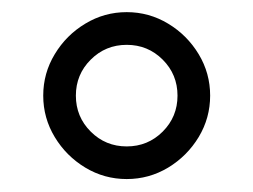

<svg xmlns="http://www.w3.org/2000/svg" viewBox="-20 -712 409 310"><path d="M49.8 -557.6Q49.8 -593.8 68.4 -624.5Q86.9 -655.3 117.7 -673.8Q148.4 -692.4 184.6 -692.4Q220.7 -692.4 251.5 -673.8Q282.2 -655.3 300.8 -624.5Q319.3 -593.8 319.3 -557.6Q319.3 -521.5 300.8 -490.7Q282.2 -460 251.5 -441.4Q220.7 -422.9 184.6 -422.9Q148.4 -422.9 117.7 -441.4Q86.9 -460 68.4 -490.7Q49.8 -521.5 49.8 -557.6ZM266.6 -557.6Q266.6 -591.8 242.7 -615.7Q218.8 -639.6 184.6 -639.6Q150.4 -639.6 126.5 -615.7Q102.5 -591.8 102.5 -557.6Q102.5 -523.4 126.5 -499.5Q150.4 -475.6 184.6 -475.6Q218.8 -475.6 242.7 -499.5Q266.6 -523.4 266.6 -557.6Z"/></svg>

Font: jf-openhuninn-1.1
Style: Regular
Weight: 400
Designer: [Kosugi Maru]
      Designed by Motoya company      

      [Varela Round]
      Joe Prince(Latin component); Avraham Co
Foundry: justfont CO.,LTD.
Version: 1.1